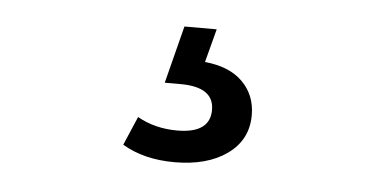

<svg xmlns="http://www.w3.org/2000/svg" viewBox="-31 -54 661 326"><g transform="rotate(5 300.0 108.5)"><path d="M275 224Q223 224 186 202L207 153Q237 170 275 170Q331 170 331 130Q331 91 274 91H247L272 -7H327L312 50Q354 54 376.5 76.5Q399 99 399 133Q399 175 365 199.5Q331 224 275 224Z"/></g></svg>

Font: Montserrat
Style: Regular
Weight: 500
Designer: Julieta Ulanovsky
Foundry: Julieta Ulanovsky
Version: Version 7.200;PS 007.200;hotconv 1.0.88;makeotf.lib2.5.64775